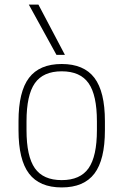

<svg xmlns="http://www.w3.org/2000/svg" viewBox="-20 -810 540 840"><path d="M250 10Q153 10 107 -50.5Q61 -111 61 -240V-280Q61 -409 107 -469.5Q153 -530 250 -530Q347 -530 393 -469.5Q439 -409 439 -280V-240Q439 -111 393 -50.5Q347 10 250 10ZM250 -22Q331 -22 367.5 -74Q404 -126 404 -241V-279Q404 -394 367.5 -446Q331 -498 250 -498Q169 -498 132.5 -446Q96 -394 96 -279V-241Q96 -126 132.5 -74Q169 -22 250 -22ZM227 -570 106 -790H148L264 -570Z"/></svg>

Font: M PLUS Code Latin ExtraLight
Style: Regular
Weight: 250
Designer: Coji Morishita
Foundry: UNDERFOREST DESIGN
Version: Version 1.002; ttfautohint (v1.8.3)